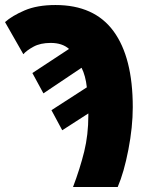

<svg xmlns="http://www.w3.org/2000/svg" viewBox="-41 -745 597 765"><path d="M428 0Q453 -58 470.5 -148.5Q488 -239 488 -318Q488 -516 411.5 -620.5Q335 -725 180 -725Q107 -725 57 -703.5Q7 -682 -21 -657L52 -529Q65 -544 92.5 -559Q120 -574 161 -574Q207 -574 234 -550L88 -454L132 -373L284 -475Q300 -443 305 -397L164 -306L207 -226L311 -293V-285Q311 -208 294.5 -141Q278 -74 250 0Z"/></svg>

Font: Noto Sans UI SemiCondensed Black
Style: Regular
Weight: 900
Width: 4
Designer: Monotype Design Team
Foundry: Monotype Imaging Inc.
Version: 1.001